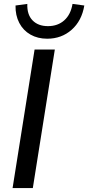

<svg xmlns="http://www.w3.org/2000/svg" viewBox="-20 -957 449 977"><path d="M44 0 156 -705H259L147 0ZM220 -760Q172 -760 135 -781Q98 -802 78 -840.5Q58 -879 59 -929L119 -937Q117 -883 145.5 -853.5Q174 -824 224 -824Q274 -824 307 -853.5Q340 -883 349 -937L409 -929Q396 -851 344.5 -805.5Q293 -760 220 -760Z"/></svg>

Font: Nunito Sans 12pt SemiBold
Style: Italic
Weight: 600
Italic angle: -9°
Designer: Vernon Adams
Foundry: Vernon Adams
Version: Version 3.101;gftools[0.9.27]